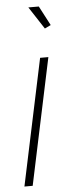

<svg xmlns="http://www.w3.org/2000/svg" viewBox="-53 -759 297 787"><g transform="rotate(-5 95.5 -365.0)"><path d="M125 -520H159L49 0H15ZM95 -730H138L180 -650L155 -638Z"/></g></svg>

Font: Raleway Thin ExtraLight
Style: Italic
Weight: 250
Italic angle: -12°
Version: Version 4.026